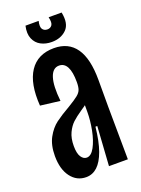

<svg xmlns="http://www.w3.org/2000/svg" viewBox="-132 -726 583 796"><g transform="rotate(-20 160.0 -328.0)"><path d="M14.3 -115.7Q14.3 -164 32 -196.3Q49.7 -228.7 74.8 -247.5Q100 -266.3 139.3 -288.7Q169.7 -307 182.8 -317.7Q196 -328.3 200.3 -340.3Q204.7 -352.3 204.7 -373.3Q204.7 -418 193 -440.3Q181.3 -462.7 158.3 -462.7Q130 -462.7 118.5 -426.8Q107 -391 114.3 -323L27.7 -333.7Q20.7 -432.3 55.7 -485.2Q90.7 -538 163 -538Q227 -538 259.5 -491.3Q292 -444.7 292 -351V-231.3Q292.7 -153 293 -114.7Q293.3 -76.3 294 0H210.7Q216.7 -86.7 222 -173H214Q207.3 -110 192.7 -69.3Q178 -28.7 156.7 -9Q135.3 10.7 107.3 10.7Q65.7 10.7 40 -23.5Q14.3 -57.7 14.3 -115.7ZM203.3 -242.3V-284L232.3 -302Q224.7 -289.7 212.8 -279.3Q201 -269 182 -256.7Q156 -239 140.3 -224.5Q124.7 -210 113.3 -186.2Q102 -162.3 102 -128.3Q102 -95.3 112.2 -80Q122.3 -64.7 136.7 -64.7Q156.3 -64.7 171.7 -92.8Q187 -121 195.2 -162.8Q203.3 -204.7 203.3 -242.3ZM165.3 -620Q178.7 -620 185.7 -630.2Q192.7 -640.3 186.7 -665.7H244Q254.7 -613.7 229.9 -589.2Q205.2 -564.7 164.7 -564.7Q138.1 -564.7 117.2 -575.7Q96.3 -586.7 86.7 -609.5Q77 -632.3 84.6 -665.7H142.7Q136.7 -641 143.8 -630.5Q151 -620 165.3 -620Z"/></g></svg>

Font: Bricolage Grotesque 96pt Condensed ExBd
Style: Regular
Weight: 800
Width: 3
Designer: Mathieu Triay
Foundry: Atelier Triay
Version: Version 1.001;Glyphs 3.2 (3207)